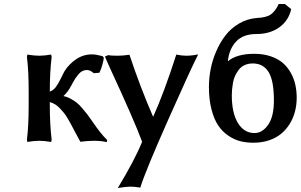

<svg xmlns="http://www.w3.org/2000/svg" viewBox="-20 -712 1520 971"><path d="M125 -181.2V-249Q125 -355.5 116.2 -423.8L118.2 -436Q152.3 -430.2 178.2 -430.2Q203.1 -430.2 238.8 -436L241.2 -423.8Q231.9 -347.7 231.9 -249Q249 -254.9 261.5 -270.8Q273.9 -286.6 287.1 -314Q289.6 -318.8 293.9 -327.6Q298.3 -336.4 301.5 -343Q304.7 -349.6 306.2 -352.1Q329.6 -388.7 365.5 -412.8Q401.4 -437 445.8 -437Q464.8 -437 498 -428.2L504.9 -420.9Q504.9 -410.6 498.5 -387.2Q492.2 -363.8 482.9 -344.2L454.1 -341.8Q436.5 -357.9 419.9 -357.9Q407.2 -357.9 396.5 -352.5Q385.7 -347.2 376.5 -335.9Q367.2 -324.7 361.3 -315.9Q355.5 -307.1 347.2 -292Q345.7 -289.6 339.8 -277.8V-278.8Q325.2 -248.5 300.8 -226.1Q320.3 -222.2 338.6 -211.9Q356.9 -201.7 368.9 -192.1Q380.9 -182.6 397.9 -162.4Q415 -142.1 422.6 -132.1Q430.2 -122.1 448.2 -96.2Q488.8 -36.1 522 -3.9L520 6.8Q492.2 0 455.1 0Q427.7 0 386.2 4.9Q361.8 -39.6 355 -53.2Q344.2 -73.7 338.9 -83.7Q333.5 -93.8 322.8 -112.1Q312 -130.4 303.5 -140.9Q294.9 -151.4 283.2 -163.8Q271.5 -176.3 258.8 -184.1Q246.1 -191.9 231.9 -195.8V-181.2Q231.9 -82 241.2 -5.9L238.8 5.9Q203.1 0 178.2 0Q152.3 0 118.2 5.9L116.2 -5.9Q125 -74.2 125 -181.2Z M510.7 -425.8 526.4 -433.1Q541 -430.2 574.7 -430.2Q601.6 -430.2 634.8 -435.1Q687 -276.9 754.4 -121.1Q809.1 -241.7 871.6 -436Q900.4 -430.2 921.4 -430.2Q950.2 -430.2 982.4 -437Q944.3 -362.8 829.8 -104.7Q715.3 153.3 689.5 236.8Q662.6 231.9 638.7 231.9Q621.1 231.9 575.7 238.8Q662.6 95.2 698.7 4.9Q660.2 -100.1 535.6 -369.1Q531.2 -378.9 522.7 -398.2Q514.2 -417.5 510.7 -425.8Z M1420.4 -691.9 1452.6 -666Q1439.9 -607.9 1392.8 -574Q1345.7 -540 1277.3 -540Q1210 -540 1174.3 -502.2Q1138.7 -464.4 1132.3 -401.9Q1177.2 -439.9 1265.6 -439.9Q1312 -439.9 1349.1 -427.2Q1386.2 -414.6 1410.4 -393.6Q1434.6 -372.6 1450.7 -343.5Q1466.8 -314.5 1473.6 -283.2Q1480.5 -252 1480.5 -217.8Q1480.5 -181.6 1471.9 -148.4Q1463.4 -115.2 1445.6 -86.2Q1427.7 -57.1 1402.3 -35.9Q1377 -14.6 1340.6 -2.4Q1304.2 9.8 1261.2 9.8Q1226.6 9.8 1195.8 2.2Q1165 -5.4 1135.3 -25.4Q1105.5 -45.4 1084.2 -76.4Q1063 -107.4 1049.8 -157.7Q1036.6 -208 1036.6 -272.9Q1036.6 -316.4 1045.2 -361.3Q1053.7 -406.2 1073 -451.4Q1092.3 -496.6 1119.9 -532.5Q1147.5 -568.4 1188.7 -592.8Q1230 -617.2 1279.3 -621.1Q1327.1 -623 1349.9 -639.2Q1372.6 -655.3 1389.6 -691.9ZM1258.3 -391.1Q1235.4 -391.1 1217.3 -382.8Q1199.2 -374.5 1188 -359.9Q1176.8 -345.2 1169.2 -329.1Q1161.6 -313 1158.2 -293.2Q1154.8 -273.4 1153.6 -259Q1152.3 -244.6 1152.3 -230Q1152.3 -140.6 1183.3 -89.8Q1214.4 -39.1 1267.6 -39.1Q1306.2 -39.1 1335.7 -80.3Q1365.2 -121.6 1365.2 -204.1Q1365.2 -304.2 1338.4 -347.7Q1311.5 -391.1 1258.3 -391.1Z"/></svg>

Font: Linear Smooth
Style: Bold
Weight: 700
Designer: Philipp H. Poll, Flanker
Foundry: Philipp H. Poll, reworked by Flanker
Version: Version 1.061 | FøM Fix